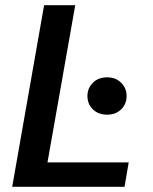

<svg xmlns="http://www.w3.org/2000/svg" viewBox="-20 -720 590 740"><path d="M27 0 150 -700H270L163 -94H476L460 0ZM393 -278Q359 -278 338 -298.5Q317 -319 317 -350Q317 -380 338 -401Q359 -422 393 -422Q426 -422 447 -401Q468 -380 468 -350Q468 -319 447 -298.5Q426 -278 393 -278Z"/></svg>

Font: DM Sans SemiBold
Style: Italic
Weight: 600
Italic angle: -10°
Designer: Colophon Foundry, Jonny Pinhorn
Foundry: Colophon Foundry
Version: Version 4.004;gftools[0.9.30]